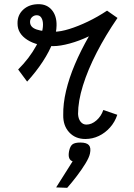

<svg xmlns="http://www.w3.org/2000/svg" viewBox="-20 -652 640 920"><path d="M110 -261 67 -319Q121 -373 153.5 -432.5Q186 -492 186 -534Q186 -554 178.5 -566.5Q171 -579 156 -579Q143 -579 133.5 -570Q124 -561 124 -547Q124 -521 156 -510.5Q188 -500 240 -500Q270 -500 312 -513Q354 -526 401 -548.5Q448 -571 493 -601L543 -566Q486 -483 443.5 -400.5Q401 -318 377.5 -242.5Q354 -167 354 -106Q355 -83 366 -69Q377 -55 394 -55Q419 -55 442 -75Q465 -95 475 -125L542 -102Q531 -68 507.5 -41.5Q484 -15 453.5 -0.5Q423 14 389 14Q341 14 311.5 -18Q282 -50 283 -101Q282 -155 296.5 -216.5Q311 -278 339 -344Q367 -410 406 -478Q360 -456 314 -443.5Q268 -431 235 -431Q158 -431 111 -461Q64 -491 64 -539Q63 -580 91.5 -606Q120 -632 165 -632Q205 -632 228.5 -604Q252 -576 251 -530Q251 -496 234 -451Q217 -406 185 -357Q153 -308 110 -261ZM249 246 328 121Q316 117 311.5 105Q307 93 311 72Q316 48 327.5 39.5Q339 31 365 31Q395 31 406 43.5Q417 56 411 84Q407 103 389.5 131.5Q372 160 348.5 191Q325 222 302 248Z"/></svg>

Font: Victor Mono
Style: Italic
Weight: 400
Italic angle: -12°
Monospace: yes
Designer: Rune Bjørnerås
Version: Version 1.561;gftools[0.9.30]